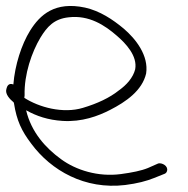

<svg xmlns="http://www.w3.org/2000/svg" viewBox="-54 -580 618 632"><path d="M-33 -287C-38 -270 -21 -253 -9 -243L-8 -240C1 -183 17 -149 49 -107C114 -19 225 45 358 29C398 24 428 16 453 6L488 -8C493 -10 495 -14 496 -18C500 -34 479 -45 467 -42L433 -27C411 -18 381 -12 344 -7C269 3 196 -20 147 -56C96 -93 49 -145 32 -217C66 -198 104 -185 152 -182C216 -178 269 -198 308 -218C361 -245 414 -282 427 -338C436 -397 393 -452 353 -486C317 -516 275 -544 226 -555C127 -576 78 -532 45 -479C17 -434 -5 -366 -10 -302C-26 -308 -31 -296 -33 -287ZM26 -258 27 -266C25 -336 51 -409 79 -456C101 -492 124 -518 172 -523C239 -531 291 -497 331 -462C360 -437 399 -396 391 -352C384 -324 362 -300 338 -283C307 -258 266 -239 219 -225C153 -205 74 -227 26 -258Z"/></svg>

Font: Stray Cat
Style: OpObl
Weight: 400
Version: Version 1.0